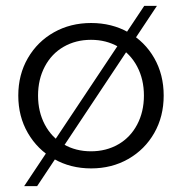

<svg xmlns="http://www.w3.org/2000/svg" viewBox="-20 -566 616 651"><path d="M289 5Q219 5 163 -27Q107 -59 74.5 -115Q42 -171 42 -242Q42 -313 74.5 -369Q107 -425 163 -456.5Q219 -488 289 -488Q359 -488 415 -456.5Q471 -425 503 -369Q535 -313 535 -242Q535 -171 503 -115Q471 -59 415 -27Q359 5 289 5ZM288.5 -53Q340 -53 381 -76.5Q422 -100 445 -143.5Q468 -187 468 -242Q468 -297 445 -340.5Q422 -384 381 -407.5Q340 -431 288.5 -431Q237 -431 196 -407.5Q155 -384 132 -340.5Q109 -297 109 -242Q109 -187 132 -143.5Q155 -100 196 -76.5Q237 -53 288.5 -53ZM469 -546H512L106 65H62Z"/></svg>

Font: Montserrat Ace
Style: Regular
Weight: 400
Designer: Julieta Ulanovsky
Foundry: Julieta Ulanovsky
Version: Version 1